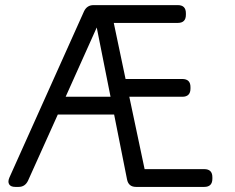

<svg xmlns="http://www.w3.org/2000/svg" viewBox="-20 -734 924 754"><path d="M53.2 0H40Q22 0 15.9 -10.3Q9.8 -20.5 17.1 -37.1L310.1 -689.9Q321.8 -713.9 347.2 -713.9H678.2Q710 -713.9 710 -682.1V-675.8Q710 -644 678.2 -644H426.8L473.1 -423.8H695.8Q728 -423.8 728 -392.1V-386.2Q728 -354 695.8 -354H487.8L547.9 -69.8H782.2Q814 -69.8 814 -38.1V-32.2Q814 0 782.2 0H514.2Q484.9 0 479 -28.8L428.2 -284.2H207L89.8 -23.9Q78.1 0 53.2 0ZM237.8 -354H414.1L359.9 -626Z"/></svg>

Font: Arcon Rounded-
Style: Regular
Weight: 400
Designer: M. Zarth
Foundry: martin zarth - visuelle & digitale kommunikation
Version: Version 1.110;PS 001.110;hotconv 1.0.70;makeotf.lib2.5.58329